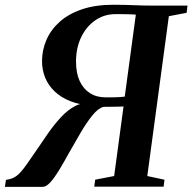

<svg xmlns="http://www.w3.org/2000/svg" viewBox="-54 -766 790 788"><path d="M-34 1 -29.5 -28Q-11.5 -30 2 -36.8Q15.5 -43.5 28 -56.8Q40.5 -70 56 -92Q71.5 -114 94 -147Q117.5 -182 142.8 -218.2Q168 -254.5 195.8 -284.5Q223.5 -314.5 253.8 -330.5Q284 -346.5 317.5 -341L324.5 -332.5Q272.5 -335.5 234 -351Q195.5 -366.5 169.8 -391.2Q144 -416 131.2 -447.8Q118.5 -479.5 118.5 -514.5Q118.5 -561 136.8 -602.8Q155 -644.5 191.5 -677Q228 -709.5 283 -728Q338 -746.5 411.5 -746.5Q434.5 -746.5 454.2 -746Q474 -745.5 492.8 -744.8Q511.5 -744 530.8 -743.5Q550 -743 572 -743H715.5L712 -713.5L639 -699.5L550.5 -43.5L621 -28.5L617.5 0H333L336.5 -28.5L414.5 -43.5L453 -329Q441.5 -328.5 428.2 -328.2Q415 -328 400.5 -327.8Q386 -327.5 371 -327.5Q348.5 -321.5 324.8 -292Q301 -262.5 277 -221.5Q253 -180.5 229.5 -139Q209.5 -102.5 190.2 -70.5Q171 -38.5 153.5 -18.8Q136 1 120.5 1ZM458 -369.5 503.5 -706Q497 -706.5 488 -707Q479 -707.5 463.2 -707.8Q447.5 -708 420 -708Q373.5 -708 336.8 -682.5Q300 -657 279 -613Q258 -569 258 -513.5Q258 -466 273 -433.5Q288 -401 315 -383.8Q342 -366.5 379 -366.5Q388 -366.5 398.8 -366.5Q409.5 -366.5 420.2 -366.8Q431 -367 441 -367.8Q451 -368.5 458 -369.5Z"/></svg>

Font: Merriweather 96pt SemiBold
Style: Italic
Weight: 600
Italic angle: -7.8°
Version: Version 2.101